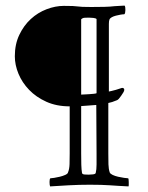

<svg xmlns="http://www.w3.org/2000/svg" viewBox="-20 -662 528 686"><path d="M324 -287Q313 -286 297.5 -285Q282 -284 270 -283V-114Q270 -91 270.5 -73.5Q271 -56 273 -44Q274 -39 283 -38.5Q292 -38 297 -38Q303 -38 312 -39Q321 -40 322 -44Q325 -56 325 -74.5Q325 -93 325 -113ZM325 -594Q322 -597 313.5 -598Q305 -599 297 -599Q289 -599 282 -598.5Q275 -598 270 -593V-324Q272 -324 280.5 -324.5Q289 -325 298.5 -325.5Q308 -326 316 -327Q324 -328 325 -329ZM367 -114Q367 -91 367.5 -74.5Q368 -58 372 -46Q374 -41 382.5 -37Q391 -33 402 -30.5Q413 -28 423.5 -26.5Q434 -25 438 -25Q439 -24 439.5 -20Q440 -16 440 -11Q440 -6 440 -1.5Q440 3 439 4Q418 3 402.5 2Q387 1 372 0Q357 -1 340.5 -1.5Q324 -2 301 -2Q263 -2 226 0Q189 2 159 4Q157 -1 157 -12Q157 -23 160 -25Q164 -25 173.5 -26.5Q183 -28 193.5 -30.5Q204 -33 213 -37Q222 -41 223 -46Q228 -58 228.5 -76Q229 -94 229 -114V-282Q182 -282 145.5 -298.5Q109 -315 84 -341Q59 -367 46 -398.5Q33 -430 33 -461Q33 -504 49 -537.5Q65 -571 90 -594Q115 -617 146.5 -629Q178 -641 208 -641Q230 -641 240 -640.5Q250 -640 257.5 -639Q265 -638 274.5 -637.5Q284 -637 306 -637Q331 -637 352.5 -637.5Q374 -638 390 -640Q409 -641 425 -642Q427 -640 427.5 -635.5Q428 -631 428 -626Q428 -621 427 -616.5Q426 -612 424 -611Q418 -611 410 -609.5Q402 -608 394 -606Q386 -604 379.5 -600.5Q373 -597 371 -592Q369 -587 369 -576.5Q369 -566 369 -528V-335Q371 -335 378.5 -337Q386 -339 394 -341Q404 -344 416 -348Q424 -348 424 -341Q424 -337 420.5 -331.5Q417 -326 413 -320Q409 -314 405 -309.5Q401 -305 398 -304Q379 -296 367 -294Z"/></svg>

Font: Vermiglione Medium
Style: Regular
Weight: 500
Version: Version 1.000